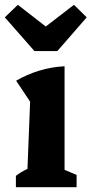

<svg xmlns="http://www.w3.org/2000/svg" viewBox="-42 -777 380 797"><path d="M24 0V-47Q46 -64 72 -76L83 -355L25 -442Q70 -468 120 -483.5Q170 -499 226 -502V-72L276 -51V0ZM101 -565 -22 -705 32 -757 148 -667 265 -757 318 -705 196 -565Z"/></svg>

Font: Piazzolla
Style: Bold
Weight: 700
Designer: Juan Pablo del Peral
Foundry: Huerta Tipografica
Version: Version 1.330